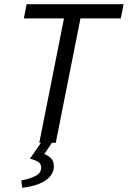

<svg xmlns="http://www.w3.org/2000/svg" viewBox="-20 -676 605 909"><path d="M283 -589H93L106 -656H565L552 -589H361L244 0H166ZM176 -3H228L190 53Q208 60 221.5 73.5Q235 87 235 110Q235 134 222.5 152Q210 170 189 182.5Q168 195 141 202.5Q114 210 85 213L81 178Q121 171 148 157Q175 143 175 118Q175 101 163 92Q151 83 122 75Z"/></svg>

Font: mr_Source Sans Pro
Style: Italic
Weight: 400
Italic angle: -11°
Designer: Paul D. Hunt
Foundry: Adobe Systems Incorporated
Version: Version 1.036;July 10, 2024;FontCreator 11.5.0.2430 64-bit